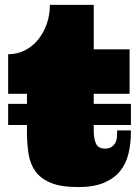

<svg xmlns="http://www.w3.org/2000/svg" viewBox="-20 -739 563 782"><path d="M361.8 -719.2V-538.1H507.8V-356.9H361.8V-315.9H513.2V-230H361.8V-207Q361.8 -174.8 370.8 -154.3Q379.9 -133.8 408.2 -133.8Q423.8 -133.8 433.3 -139.9Q442.9 -146 448.5 -155Q454.1 -164.1 455.6 -175.5Q457 -187 457 -199.2V-208H513.2V-201.2Q513.2 -153.8 503.2 -112.8Q493.2 -71.8 469 -42Q444.8 -12.2 403.3 5.4Q361.8 22.9 298.8 22.9Q229 22.9 187.5 5.9Q146 -11.2 124.5 -41Q103 -70.8 96.4 -111.8Q89.8 -152.8 89.8 -201.2V-230H13.2V-315.9H89.8V-356.9H13.2V-518.1Q49.8 -518.1 81.3 -533.9Q112.8 -549.8 135.5 -577.9Q158.2 -606 170.7 -642.1Q183.1 -678.2 183.1 -719.2Z"/></svg>

Font: Ultra
Style: Regular
Weight: 400
Designer: Astigmatic (AOETI)
Foundry: Astigmatic (AOETI)
Version: Version 1.001